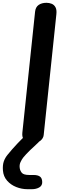

<svg xmlns="http://www.w3.org/2000/svg" viewBox="-65 -1024 469 1371"><path d="M160.5 0Q125.5 0 108.2 -21.8Q91 -43.5 94.5 -75.5L185.5 -940.5Q189 -973.5 211 -988.8Q233 -1004 267 -1004Q286.5 -1004 304 -997Q321.5 -990 331.2 -972.2Q341 -954.5 337.5 -922L247 -60Q244.5 -35.5 222 -17.8Q199.5 0 160.5 0ZM131 327Q90 327 51 311.5Q12 296 -14.2 266.2Q-40.5 236.5 -44 194Q-47 155.5 -38.2 129.5Q-29.5 103.5 -10 80Q3.5 63 22 42Q40.5 21 59.8 0.5Q79 -20 95 -35.5Q108.5 -48.5 124.5 -55.2Q140.5 -62 162.5 -62Q179 -62 195.5 -54Q212 -46 217.8 -33Q223.5 -20 207 -5Q182 17.5 150.2 48.2Q118.5 79 100.5 101.5Q90 115 81.2 134.2Q72.5 153.5 76 176.5Q78.5 195 91 210.2Q103.5 225.5 145.5 225.5H175Q205 225.5 220.5 237Q236 248.5 236.5 276Q237 302 215 314.5Q193 327 162.5 327Z"/></svg>

Font: Edu NSW ACT Hand Pre
Style: Regular
Weight: 400
Designer: Tina and Corey Anderson, Eben Sorkin, Mirko Velimirovic
Foundry: Sorkin Type Co.
Version: Version 2.000